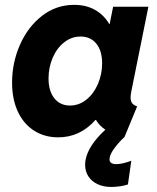

<svg xmlns="http://www.w3.org/2000/svg" viewBox="-20 -553 641 784"><path d="M29.3 -215.8Q29.3 -296.9 61.5 -370.1Q93.8 -443.4 151.6 -488.3Q209.5 -533.2 282.7 -533.2Q331.5 -533.2 367.9 -512.7Q404.3 -492.2 426.3 -454.6H427.7L441.9 -525.4H585.9L515.6 -176.8Q513.2 -163.1 513.2 -154.8Q513.2 -140.6 519.5 -131.8Q525.9 -123 540 -118.7L487.8 7.8H486.8Q461.9 31.2 444.6 55.7Q427.2 80.1 427.2 97.7Q427.2 117.2 455.1 117.2Q478.5 117.2 516.1 103.5L502.4 200.2Q490.7 204.6 471.2 207.5Q451.7 210.4 434.6 210.4Q402.3 210.4 378.2 199Q354 187.5 340.8 167Q327.6 146.5 327.6 120.1Q327.6 108.4 329.6 98.6Q341.3 40 410.2 -23.4Q384.8 -40.5 372.1 -63H369.6Q306.6 7.8 217.8 7.8Q162.6 7.8 119.9 -19Q77.1 -45.9 53.2 -96.7Q29.3 -147.5 29.3 -215.8ZM397 -294.4Q397 -345.7 373.3 -374.8Q349.6 -403.8 309.1 -403.8Q272 -403.8 241.9 -380.1Q211.9 -356.4 195.1 -316.9Q178.2 -277.3 178.2 -232.9Q178.2 -181.2 201.9 -151.6Q225.6 -122.1 265.6 -122.1Q302.7 -122.1 332.8 -146.2Q362.8 -170.4 379.9 -210.2Q397 -250 397 -294.4Z"/></svg>

Font: Reddit Sans Fudge ExBold Italic
Style: Regular
Weight: 800
Italic angle: -11.25°
Designer: Stephen Hutchings
Version: Version 1.013